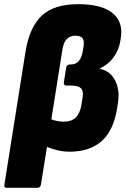

<svg xmlns="http://www.w3.org/2000/svg" viewBox="-36 -715 606 920"><path d="M-3 185Q-18 185 -15 170L86 -466Q105 -584 163.5 -639.5Q222 -695 340 -695Q450 -695 502.5 -653Q555 -611 543 -534L541 -521Q534 -476 508.5 -441Q483 -406 443 -387V-385Q490 -376 514 -332.5Q538 -289 530 -230L527 -208Q511 -93 453 -40.5Q395 12 296 12Q246 12 189 -11L160 170Q158 185 143 185ZM263 -477 210 -143Q239 -132 271 -132Q342 -132 354 -213L360 -249Q365 -279 352 -292Q339 -305 305 -305H283Q268 -305 270 -320L281 -391Q284 -406 299 -406H303Q351 -406 361 -472L364 -490Q369 -519 359.5 -531.5Q350 -544 325 -544Q273 -544 263 -477Z"/></svg>

Font: Sofia Sans ExtraBlack
Style: Italic
Weight: 1000
Italic angle: -9°
Designer: Botio Nikoltchev, Ani Petrova
Foundry: lettersoup
Version: Version 4.100; ttfautohint (v1.8.4.7-5d5b)